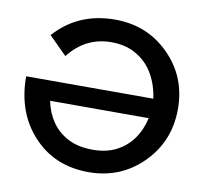

<svg xmlns="http://www.w3.org/2000/svg" viewBox="-79 -794 945 889"><g transform="rotate(10 393.0 -349.5)"><path d="M392.5 8.5Q233 8.5 132.2 -100Q31.5 -208.5 31.5 -378.5H629.5Q619.5 -450 584.8 -503.8Q550 -557.5 487 -585.5Q446 -602.5 394 -602.5Q272 -602.5 194 -502L110 -586Q219 -708.5 392.5 -708.5Q544 -708.5 647 -605.2Q750 -502 750 -351Q750 -199 646.5 -95.2Q543 8.5 392.5 8.5ZM394 -97Q457 -97 504 -121Q551 -145 581.2 -187.2Q611.5 -229.5 624 -286H160.5Q171 -232.5 199.8 -190Q228.5 -147.5 276.8 -122.2Q325 -97 394 -97Z"/></g></svg>

Font: Argentum Novus Medium
Style: Regular
Weight: 500
Designer: Julieta Ulanovsky (font) & Cristiano Sobral (main changes)
Foundry: Julieta Ulanovsky (font) & Cristiano Sobral (main changes)
Version: Version 3.00;November 27, 2020;FontCreator 13.0.0.2655 64-bi